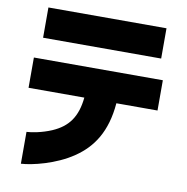

<svg xmlns="http://www.w3.org/2000/svg" viewBox="-86 -795 933 956"><g transform="rotate(10 380.5 -317.0)"><path d="M82 -83V78C138 75 256 47 342 -12C428 -70 486 -156 498 -301H706V-454H54V-301H336C326 -202 286 -148 208 -114C159 -93 107 -84 82 -83ZM82 -559H679V-712H82Z"/></g></svg>

Font: コーポレート・ロゴ ver3 Bold
Style: Regular
Weight: 700
Designer: [KANA_main] LOGOTYPE.JP [Source Han Sans] Ryoko NISHIZUKA 西塚涼子 (kana, bopomofo & ideographs); Paul D. Hunt (Latin, Greek
Version: Version 12.001;FEAKit 1.0